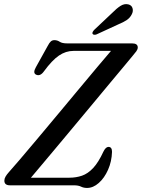

<svg xmlns="http://www.w3.org/2000/svg" viewBox="-20 -914 700 947"><path d="M344 0H29Q1.5 0 1.5 -23Q1.5 -33 7.5 -43.2Q13.5 -53.5 23 -64Q39.5 -82 76.5 -125.5Q113.5 -169 162.5 -227.2Q211.5 -285.5 265.2 -350Q319 -414.5 370.2 -476Q421.5 -537.5 462.8 -586.8Q504 -636 527.5 -663H342.5Q304.5 -663 270.5 -639.8Q236.5 -616.5 197 -562.5Q178.5 -536.5 158.5 -545.5Q140.5 -553.5 157 -582.5L215 -687Q223.5 -703.5 230.8 -709.8Q238 -716 248.5 -716Q262.5 -716 274.5 -708Q286.5 -700 311 -700H631.5Q659.5 -700 659.5 -680Q659.5 -671 652.5 -661.2Q645.5 -651.5 635 -639.5Q622.5 -624 594 -590Q565.5 -556 526.5 -509.2Q487.5 -462.5 442.8 -408.5Q398 -354.5 352 -299.5Q306 -244.5 263.8 -193.8Q221.5 -143 187.2 -102.5Q153 -62 132.5 -37.5H322Q355.5 -37.5 384.5 -47.5Q413.5 -57.5 439.5 -85.2Q465.5 -113 490 -166Q501.5 -189.5 515 -189.5Q532.5 -189.5 532.5 -165Q531 -117.5 513 -76.8Q495 -36 467.2 -11.5Q439.5 13 409.5 13Q392.5 13 379.5 6.5Q366.5 0 344 0ZM532.5 -849.5Q555 -872.5 574.2 -884.8Q593.5 -897 612.5 -892.5Q629 -888.5 633.5 -874Q638 -859.5 630.5 -844.5Q622 -826.5 605.2 -815.2Q588.5 -804 564 -794L456.5 -744.5Q450.5 -742 444.8 -742.5Q439 -743 436.5 -747Q434.5 -751.5 437.5 -757Q440.5 -762.5 445.5 -767.5Z"/></svg>

Font: Fraunces 72pt Soft
Style: Italic
Weight: 400
Italic angle: -16°
Version: Version 1.000;[b76b70a41]